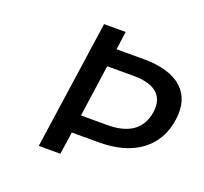

<svg xmlns="http://www.w3.org/2000/svg" viewBox="-121 -842 1043 983"><g transform="rotate(20 400.5 -350.0)"><path d="M184.1 0 285.2 -700.2H402.8L389.2 -601.1H536.1Q678.2 -601.1 745.8 -540Q813.5 -479 797.9 -367.2Q781.2 -250 695.1 -186Q608.9 -122.1 466.8 -122.1H319.8L301.8 0ZM334 -220.2H476.1Q655.3 -220.2 676.8 -363.8Q686.5 -432.1 646 -467.5Q605.5 -502.9 516.1 -502.9H374Z"/></g></svg>

Font: Trueno
Style: Italic
Weight: 400
Designer: Julieta Ulanovsky
Foundry: Julieta Ulanovsky
Version: Version 3.001b | FøM Fix